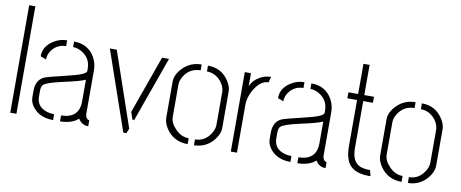

<svg xmlns="http://www.w3.org/2000/svg" viewBox="-62 -941 2878 1199"><g transform="rotate(10 1377.5 -341.5)"><path d="M41 0V-681.6H80.1V0Z M160.2 -118.2V-163.1Q161.1 -226.6 208 -251Q225.6 -259.8 345.7 -288.1Q468.8 -316.4 469.7 -338.9V-354.5Q469.7 -421.9 411.1 -456.1Q383.8 -471.7 356.4 -471.7V-506.8Q447.3 -506.8 489.3 -431.6Q509.8 -394.5 509.8 -352.5V-72.3Q513.7 -42 535.2 -39.1V-1Q496.1 -1 474.6 -33.2Q472.7 -36.1 470.7 -38.1Q438.5 -5.9 369.1 -1Q362.3 -1 356.4 -1V-38.1Q469.7 -40 470.7 -145.5V-285.2Q443.4 -270.5 325.2 -245.1Q229.5 -223.6 210.9 -205.1Q200.2 -193.4 200.2 -167V-128.9Q201.2 -63.5 269.5 -43.9Q290 -38.1 312.5 -38.1V-1Q226.6 -1 182.6 -57.6Q160.2 -86.9 160.2 -118.2ZM167 -379.9Q166 -441.4 225.6 -480.5Q266.6 -506.8 312.5 -506.8V-469.7Q257.8 -469.7 224.6 -426.8Q203.1 -399.4 203.1 -366.2Z M584 -502.9H627.9L790 -30.3L777.3 0H757.8ZM784.2 -136.7 915 -502.9H959L811.5 -89.8H799.8Z M1005.9 -137.7V-367.2Q1005.9 -412.1 1046.9 -454.1Q1094.7 -503.9 1166 -503.9V-466.8Q1097.7 -466.8 1061.5 -408.2Q1044.9 -380.9 1044.9 -354.5V-150.4Q1044.9 -111.3 1083 -73.2Q1120.1 -36.1 1166 -36.1V1Q1076.2 1 1028.3 -71.3Q1005.9 -106.4 1005.9 -137.7ZM1206.1 1V-36.1Q1268.6 -36.1 1304.7 -93.8Q1322.3 -122.1 1322.3 -148.4V-354.5Q1322.3 -397.5 1285.2 -434.6Q1251 -466.8 1206.1 -466.8V-503.9Q1293 -503.9 1338.9 -432.6Q1361.3 -398.4 1361.3 -367.2V-137.7Q1361.3 -91.8 1321.3 -48.8Q1275.4 0 1206.1 1Z M1439.5 0V-503.9H1478.5V-420.9Q1495.1 -461.9 1540 -486.3Q1571.3 -502.9 1605.5 -502.9H1606.4L1596.7 -466.8Q1549.8 -466.8 1511.7 -408.2Q1478.5 -356.4 1478.5 -300.8V0Z M1665 -118.2V-163.1Q1666 -226.6 1712.9 -251Q1730.5 -259.8 1850.6 -288.1Q1973.6 -316.4 1974.6 -338.9V-354.5Q1974.6 -421.9 1916 -456.1Q1888.7 -471.7 1861.3 -471.7V-506.8Q1952.1 -506.8 1994.1 -431.6Q2014.6 -394.5 2014.6 -352.5V-72.3Q2018.6 -42 2040 -39.1V-1Q2001 -1 1979.5 -33.2Q1977.5 -36.1 1975.6 -38.1Q1943.4 -5.9 1874 -1Q1867.2 -1 1861.3 -1V-38.1Q1974.6 -40 1975.6 -145.5V-285.2Q1948.2 -270.5 1830.1 -245.1Q1734.4 -223.6 1715.8 -205.1Q1705.1 -193.4 1705.1 -167V-128.9Q1706.1 -63.5 1774.4 -43.9Q1794.9 -38.1 1817.4 -38.1V-1Q1731.4 -1 1687.5 -57.6Q1665 -86.9 1665 -118.2ZM1671.9 -379.9Q1670.9 -441.4 1730.5 -480.5Q1771.5 -506.8 1817.4 -506.8V-469.7Q1762.7 -469.7 1729.5 -426.8Q1708 -399.4 1708 -366.2Z M2098.6 -454.1V-492.2H2160.2V-683.6H2199.2V-492.2H2260.7V-454.1H2199.2V-155.3Q2199.2 -69.3 2252.9 -46.9Q2278.3 -37.1 2315.4 -37.1H2316.4L2325.2 0H2310.5Q2193.4 -1 2168.9 -89.8Q2160.2 -120.1 2160.2 -164.1V-454.1Z M2362.3 -137.7V-367.2Q2362.3 -412.1 2403.3 -454.1Q2451.2 -503.9 2522.5 -503.9V-466.8Q2454.1 -466.8 2418 -408.2Q2401.4 -380.9 2401.4 -354.5V-150.4Q2401.4 -111.3 2439.5 -73.2Q2476.6 -36.1 2522.5 -36.1V1Q2432.6 1 2384.8 -71.3Q2362.3 -106.4 2362.3 -137.7ZM2562.5 1V-36.1Q2625 -36.1 2661.1 -93.8Q2678.7 -122.1 2678.7 -148.4V-354.5Q2678.7 -397.5 2641.6 -434.6Q2607.4 -466.8 2562.5 -466.8V-503.9Q2649.4 -503.9 2695.3 -432.6Q2717.8 -398.4 2717.8 -367.2V-137.7Q2717.8 -91.8 2677.7 -48.8Q2631.8 0 2562.5 1Z"/></g></svg>

Font: Post No Bills Colombo
Style: Light
Weight: 400
Designer: Kosala Senevirathne, Siva Puranthara, Lasantha Premarathna, Tharique Azeez
Foundry: Mooniak
Version: Version 1.220 ; ttfautohint (v1.5)